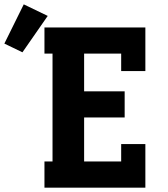

<svg xmlns="http://www.w3.org/2000/svg" viewBox="-150 -861 770 881"><path d="M54 0V-120H91V-615H54V-735H517V-535H406V-615H236V-442H422V-322H236V-120H406V-200H517V0ZM-47 -621 -130 -661 -41 -841 69 -788Z"/></svg>

Font: Iosevka Slab Heavy Extended
Style: Regular
Weight: 900
Width: 7
Monospace: yes
Designer: Belleve Invis
Foundry: Belleve Invis
Version: Version 11.1.0; ttfautohint (v1.8.3)